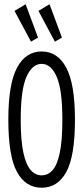

<svg xmlns="http://www.w3.org/2000/svg" viewBox="-20 -868 390 899"><path d="M175 11Q100 11 59.5 -63Q19 -137 19 -308Q19 -474 59.5 -550.5Q100 -627 175 -627Q250 -627 290.5 -550.5Q331 -474 331 -308Q331 -137 290.5 -63Q250 11 175 11ZM175 -47Q205 -47 226.5 -71.5Q248 -96 260 -153Q272 -210 272 -308Q272 -448 245.5 -508.5Q219 -569 175 -569Q131 -569 104 -508.5Q77 -448 77 -308Q77 -210 89.5 -153Q102 -96 124 -71.5Q146 -47 175 -47ZM125 -673 48 -817 100 -848 158 -692ZM237 -673 160 -817 212 -848 270 -692Z"/></svg>

Font: Inconsolata ExtraCondensed
Style: Regular
Weight: 400
Width: 2
Monospace: yes
Designer: Raph Levien, Cyreal, Brenton Simpson
Foundry: Raph Levien, Cyreal, Google
Version: Version 3.001; ttfautohint (v1.8.2.53-6de2)